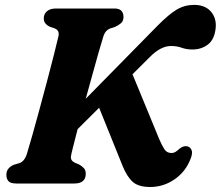

<svg xmlns="http://www.w3.org/2000/svg" viewBox="-20 -734 883 768"><path d="M264 -110Q260.5 -92 280 -83L297.5 -75.5Q308.5 -69 315.8 -61Q323 -53 323 -39Q323 0 277 0H45.5Q21.5 0 13.5 -9.8Q5.5 -19.5 5.5 -34.5Q5.5 -50 14.2 -60Q23 -70 35.5 -75L57.5 -81.5Q78.5 -88.5 88 -120Q96 -145.5 109.2 -192.5Q122.5 -239.5 138 -296.8Q153.5 -354 168.8 -411.5Q184 -469 196 -516.2Q208 -563.5 214 -590Q218.5 -613 198.5 -620.5L179.5 -627Q155 -638.5 155 -660Q155 -678 167.8 -689Q180.5 -700 204 -700H438Q457 -700 465.5 -690.8Q474 -681.5 474 -666.5Q474 -650.5 464.8 -642Q455.5 -633.5 440.5 -626.5L422 -620.5Q412 -617 404.5 -609Q397 -601 392 -583.5Q385 -561.5 374 -522.8Q363 -484 349.8 -436Q336.5 -388 323 -339L611 -632Q656 -677.5 687.5 -696Q719 -714.5 756.5 -714.5Q800.5 -714.5 823.8 -687.5Q847 -660.5 842.5 -620Q837.5 -575.5 811.5 -555.8Q785.5 -536 749.5 -536Q726 -536 706.8 -543Q687.5 -550 664 -550Q622 -550 577.5 -504L510 -437L617.5 -176Q628 -151.5 637.8 -136.8Q647.5 -122 665.5 -122Q675 -122 682.8 -127Q690.5 -132 699 -140Q715.5 -152.5 730 -148.5Q740.5 -146 746 -134.2Q751.5 -122.5 743 -100.5Q723.5 -48 678.8 -17Q634 14 581 14Q534 14 511 -6.5Q488 -27 470.5 -70L376.5 -303L290.5 -217.5Q280 -176 272.5 -147Q265 -118 264 -110Z"/></svg>

Font: Fraunces 9pt S050
Style: Bold Italic
Weight: 700
Italic angle: -16°
Version: Version 1.000; ttfautohint (v1.8.3)